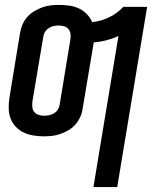

<svg xmlns="http://www.w3.org/2000/svg" viewBox="-20 -548 640 783"><path d="M361 215 463 -401Q439 -390 413.5 -383.5Q388 -377 362 -375Q362 -374 362 -373.5Q362 -373 362 -373L317 -105Q315 -88 307.5 -71.5Q300 -55 288 -41Q276 -27 260 -17.5Q244 -8 227 -2Q210 4 193 6Q176 8 159 8Q137 8 116 4.5Q95 1 77 -7.5Q59 -16 45 -30.5Q31 -45 23.5 -64Q16 -83 15.5 -104Q15 -125 18 -147L62 -415Q65 -432 72 -448.5Q79 -465 91.5 -479Q104 -493 120 -502.5Q136 -512 152.5 -518Q169 -524 186.5 -526Q204 -528 221 -528Q242 -528 263 -525Q284 -522 302 -513.5Q320 -505 334 -490.5Q348 -476 356 -458Q390 -461 424 -477Q458 -493 483 -520H580L458 215ZM160 -76Q170 -76 180 -78Q190 -80 199.5 -85.5Q209 -91 215 -100Q221 -109 223 -119L267 -387Q269 -398 267.5 -409.5Q266 -421 259.5 -429Q253 -437 242.5 -440.5Q232 -444 220 -444Q210 -444 200 -442Q190 -440 180.5 -434.5Q171 -429 165 -420Q159 -411 157 -401L112 -133Q111 -122 112 -110.5Q113 -99 120 -91Q127 -83 137.5 -79.5Q148 -76 160 -76Z"/></svg>

Font: Iosevka SS04 Md Ex Obl
Style: Regular
Weight: 500
Width: 7
Italic angle: -9°
Monospace: yes
Designer: Belleve Invis
Foundry: Belleve Invis
Version: Version 19.0.0; ttfautohint (v1.8.4)